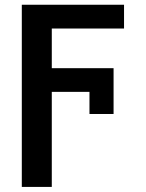

<svg xmlns="http://www.w3.org/2000/svg" viewBox="-20 -565 598 789"><path d="M489.7 -545.5H69.6V203.1H192.8V-187.5H347.7V-96.6H446.7V-284.8H192.8V-447.8H489.7Z"/></svg>

Font: Magic Ui Pro Semi Bold
Style: Regular
Weight: 600
Designer: Stefan Endress, Andreas Faust
Version: Version 1.000;FEAKit 1.0